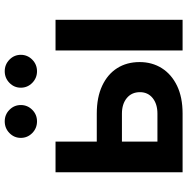

<svg xmlns="http://www.w3.org/2000/svg" viewBox="-10 -786 796 816"><g transform="rotate(-90 388.0 -378.0)"><path d="M153.3 -364.7H313.5Q382.3 -364.7 431.4 -341.8Q480.5 -318.8 506.3 -278.1Q532.2 -237.3 532.2 -182.6Q532.2 -129.4 506.1 -88.1Q480 -46.9 431.2 -23.4Q382.3 0 313.5 0H64V-540H194.3V-106.9H313Q354 -106.9 379.2 -127.2Q404.3 -147.5 404.3 -181.2Q404.3 -216.3 379.2 -237.1Q354 -257.8 313 -257.8H153.3ZM581.5 0V-540H711.9V0ZM493.2 -618.7Q464.4 -618.7 443.8 -638.9Q423.3 -659.2 423.3 -687.5Q423.3 -715.8 443.8 -735.8Q464.4 -755.9 493.2 -755.9Q522 -755.9 542.5 -735.8Q563 -715.8 563 -687.5Q563 -659.2 542.5 -638.9Q522 -618.7 493.2 -618.7ZM280.3 -618.7Q251 -618.7 230.5 -638.9Q210 -659.2 210 -687.5Q210 -715.8 230.5 -735.8Q251 -755.9 280.3 -755.9Q309.1 -755.9 329.3 -735.8Q349.6 -715.8 349.6 -687.5Q349.6 -659.2 329.3 -638.9Q309.1 -618.7 280.3 -618.7Z"/></g></svg>

Font: V-Inter
Style: SemiBold-600
Weight: 600
Designer: Rasmus Andersson
Foundry: rsms
Version: Version 4.000;git-4146feb